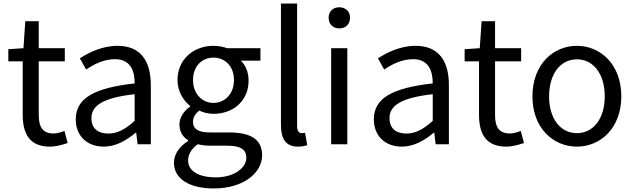

<svg xmlns="http://www.w3.org/2000/svg" viewBox="-20 -816 3586 1086"><path d="M262.5 13.4C296.1 13.4 332.2 3.2 362.8 -7L344.5 -75.6C327.5 -68.2 302.6 -61 283.4 -61C220 -61 199.2 -99.4 199.2 -165.4V-469H346.6V-543.4H199.2V-696.2H123L112.7 -543.4L27.1 -537.6V-469H108.4V-167.7C108.4 -59.3 146.9 13.4 262.5 13.4Z M567.2 13.4C634.5 13.4 695.4 -21.7 746.7 -64.9H750.5L758.2 0H833.1V-334C833.1 -468.7 777.5 -556.8 644.5 -556.8C557.4 -556.8 481.2 -518.2 431.9 -486L467 -422.7C510 -451.7 566.8 -481.3 630 -481.3C719.2 -481.3 741.9 -414 741.7 -344.2C510.5 -318.4 408.6 -259.5 408.6 -141.3C408.6 -43.3 476.2 13.4 567.2 13.4ZM592.8 -60.6C539.4 -60.6 497.1 -85.1 497.1 -147.4C497.1 -217.3 558.7 -262.5 741.7 -283.2V-132.4C689.4 -85.5 645.3 -60.6 592.8 -60.6Z M1188.4 250C1355.9 250 1462.6 163.1 1462.6 62.1C1462.6 -27.5 1399.1 -66.9 1273.7 -66.9H1167.2C1094 -66.9 1071.6 -91.7 1071.6 -126.2C1071.6 -156 1087.4 -174.3 1106.7 -190.6C1131.1 -178.7 1161.4 -172.1 1187.1 -172.1C1298.5 -172.1 1386.1 -244.7 1386.1 -360.6C1386.1 -407.8 1368.1 -447.8 1342.4 -472.9H1453.2V-543.4H1264.3C1245 -550.6 1218.3 -556.8 1187.1 -556.8C1077.6 -556.8 983.9 -482.1 983.9 -363C983.9 -297.8 1019.1 -245.4 1055.2 -216.8V-212.8C1026.3 -192.9 994.9 -157.2 994.9 -112.3C994.9 -69.2 1015.6 -40.4 1043.8 -22.8V-18.4C993.2 13.4 963.8 58.1 963.8 104.5C963.8 198 1055.6 250 1188.4 250ZM1187.1 -233.9C1124.8 -233.9 1071.8 -284.1 1071.8 -363C1071.8 -443.1 1123.6 -490.2 1187.1 -490.2C1251.7 -490.2 1303.4 -442.5 1303.4 -363C1303.4 -284.1 1250.5 -233.9 1187.1 -233.9ZM1200.5 187.2C1102.3 187.2 1043.9 150.1 1043.9 91.8C1043.9 60.6 1059.9 27.5 1098.6 -0.1C1123.3 6.1 1149 8.1 1169.2 8.1H1263.5C1334.8 8.1 1373.3 25.5 1373.3 76.6C1373.3 132.7 1305.9 187.2 1200.5 187.2Z M1665.3 13.4C1690 13.4 1705 9.4 1717.9 5.1L1705.4 -64.9C1694.8 -62.9 1690.8 -62.9 1686 -62.9C1672 -62.9 1660.5 -73.9 1660.5 -102.1V-796H1569.1V-108.1C1569.1 -30.6 1596.9 13.4 1665.3 13.4Z M1853.1 0H1944.5V-543.4H1853.1ZM1899.4 -655.3C1934.6 -655.3 1960 -678.5 1960 -716.2C1960 -751.1 1934.6 -774.9 1899.4 -774.9C1863.2 -774.9 1838.9 -751.1 1838.9 -716.2C1838.9 -678.5 1863.2 -655.3 1899.4 -655.3Z M2253.2 13.4C2320.5 13.4 2381.4 -21.7 2432.7 -64.9H2436.5L2444.2 0H2519.1V-334C2519.1 -468.7 2463.5 -556.8 2330.5 -556.8C2243.4 -556.8 2167.2 -518.2 2117.9 -486L2153 -422.7C2196 -451.7 2252.8 -481.3 2316 -481.3C2405.2 -481.3 2427.9 -414 2427.7 -344.2C2196.5 -318.4 2094.6 -259.5 2094.6 -141.3C2094.6 -43.3 2162.2 13.4 2253.2 13.4ZM2278.8 -60.6C2225.4 -60.6 2183.1 -85.1 2183.1 -147.4C2183.1 -217.3 2244.7 -262.5 2427.7 -283.2V-132.4C2375.4 -85.5 2331.3 -60.6 2278.8 -60.6Z M2843.5 13.4C2877.1 13.4 2913.2 3.2 2943.8 -7L2925.5 -75.6C2908.5 -68.2 2883.6 -61 2864.4 -61C2801 -61 2780.2 -99.4 2780.2 -165.4V-469H2927.6V-543.4H2780.2V-696.2H2704L2693.7 -543.4L2608.1 -537.6V-469H2689.4V-167.7C2689.4 -59.3 2727.9 13.4 2843.5 13.4Z M3243.1 13.4C3376.2 13.4 3494.3 -91.1 3494.3 -271C3494.3 -452.3 3376.2 -556.8 3243.1 -556.8C3109.7 -556.8 2991.6 -452.3 2991.6 -271C2991.6 -91.1 3109.7 13.4 3243.1 13.4ZM3243.1 -62.9C3148.7 -62.9 3085.8 -146.1 3085.8 -271C3085.8 -396.1 3148.7 -480.5 3243.1 -480.5C3337.2 -480.5 3400.7 -396.1 3400.7 -271C3400.7 -146.1 3337.2 -62.9 3243.1 -62.9Z"/></svg>

Font: Source Han Sans JP VF
Style: Regular
Weight: 250
Designer: Ryoko NISHIZUKA 西塚涼子 (kana, bopomofo & ideographs); Paul D. Hunt (Latin, Greek & Cyrillic); Sandoll Communications 산돌커뮤니
Foundry: Adobe
Version: Version 2.004;hotconv 1.0.118;makeotfexe 2.5.65603